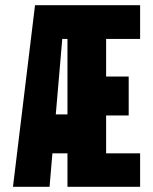

<svg xmlns="http://www.w3.org/2000/svg" viewBox="-20 -720 590 740"><path d="M30 0 115 -700H520V-570H389V-425H476V-275H389V-129H520V0H240V-129H182L171 0ZM195 -279H240V-570H220Z"/></svg>

Font: Vina Sans
Style: Regular
Weight: 400
Designer: Andree Nguyen
Foundry: Nguyen Type Foundry
Version: Version 1.002; ttfautohint (v1.8.4.7-5d5b);gftools[0.9.28]